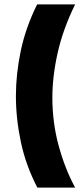

<svg xmlns="http://www.w3.org/2000/svg" viewBox="-20 -735 370 869"><path d="M320 -715Q265 -603 241 -496Q217 -389 217 -293Q217 -180 245.5 -75.5Q274 29 320 114H149Q97 14 74.5 -92Q52 -198 52 -300Q52 -400 74 -505Q96 -610 148 -715Z"/></svg>

Font: Bricolage Grotesque 10pt ExtraBold
Style: Regular
Weight: 800
Designer: Mathieu Triay
Foundry: Atelier Triay
Version: Version 1.000; ttfautohint (v1.8.4.7-5d5b);gftools[0.9.32]